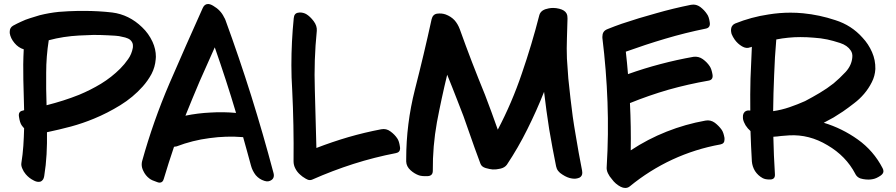

<svg xmlns="http://www.w3.org/2000/svg" viewBox="-20 -848 4442 952"><path d="M634.8 -638.7Q637.7 -633.8 638.7 -627Q639.6 -620.1 638.7 -611.3Q632.8 -579.1 615.2 -554.7Q597.7 -529.3 576.2 -507.8Q533.2 -464.8 480.5 -432.6Q428.7 -401.4 372.1 -377.9Q333 -362.3 293 -349.6Q252.9 -336.9 210.9 -326.2Q208 -407.2 209 -487.3Q209 -567.4 221.7 -648.4Q257.8 -658.2 295.9 -664.1Q334 -669.9 372.1 -671.9Q407.2 -673.8 443.4 -674.8Q480.5 -674.8 515.6 -672.9Q533.2 -671.9 551.8 -670.9Q570.3 -669.9 587.9 -665Q600.6 -663.1 614.3 -657.2Q627.9 -651.4 634.8 -638.7ZM684.6 -712.9Q620.1 -775.4 536.1 -786.1Q467.8 -793.9 398.4 -793.9Q383.8 -793.9 368.2 -793.9Q319.3 -793 271.5 -789.1Q223.6 -784.2 176.8 -772.5Q152.3 -765.6 128.9 -757.8Q106.4 -751 84 -740.2Q64.5 -731.4 44.9 -720.7Q28.3 -710.9 28.3 -691.4Q28.3 -687.5 28.3 -683.6Q32.2 -658.2 51.8 -634.8Q71.3 -611.3 97.7 -603.5Q93.8 -529.3 95.7 -453.1Q97.7 -377.9 99.6 -301.8Q97.7 -300.8 96.7 -300.8Q94.7 -300.8 93.8 -299.8Q69.3 -295.9 74.2 -268.6Q78.1 -241.2 86.9 -227.5Q89.8 -224.6 92.8 -219.7Q96.7 -215.8 99.6 -211.9Q98.6 -168.9 95.7 -125Q92.8 -82 85.9 -39.1Q84 -26.4 90.8 -11.7Q96.7 2.9 107.4 15.6Q124 35.2 145.5 45.9Q159.2 53.7 170.9 53.7Q176.8 53.7 182.6 51.8Q188.5 48.8 193.4 42Q197.3 36.1 199.2 25.4Q208 -29.3 210.9 -83Q213.9 -137.7 212.9 -192.4Q273.4 -205.1 332 -220.7Q389.6 -236.3 446.3 -259.8Q512.7 -287.1 576.2 -326.2Q639.6 -365.2 687.5 -418.9Q712.9 -447.3 731.4 -481.4Q749 -515.6 752 -553.7Q752.9 -560.5 752.9 -566.4Q752.9 -604.5 736.3 -640.6Q716.8 -682.6 684.6 -712.9Z M899.4 -274.4Q933.6 -359.4 969.7 -444.3Q1006.8 -529.3 1044.9 -613.3Q1073.2 -532.2 1099.6 -451.2Q1126 -370.1 1150.4 -288.1Q1086.9 -293.9 1024.4 -290Q960.9 -287.1 899.4 -274.4ZM1335.9 8.8Q1285.2 -182.6 1225.6 -373Q1166 -562.5 1097.7 -749Q1095.7 -752 1094.7 -755.9Q1092.8 -758.8 1090.8 -762.7Q1074.2 -797.9 1037.1 -819.3Q1022.5 -828.1 1011.7 -828.1Q994.1 -828.1 985.4 -808.6Q901.4 -622.1 820.3 -434.6Q739.3 -246.1 684.6 -48.8Q682.6 -41 682.6 -32.2Q682.6 -16.6 690.4 -1Q701.2 22.5 720.7 37.1Q731.4 45.9 758.8 54.7Q765.6 57.6 771.5 57.6Q787.1 57.6 792 39.1Q803.7 -1 816.4 -40Q829.1 -80.1 842.8 -120.1Q845.7 -120.1 848.6 -121.1Q852.5 -121.1 855.5 -122.1Q934.6 -152.3 1018.6 -163.1Q1101.6 -174.8 1185.5 -168Q1195.3 -132.8 1205.1 -97.7Q1214.8 -61.5 1224.6 -26.4Q1231.4 -1 1248 20.5Q1265.6 41 1291 48.8Q1311.5 55.7 1327.1 43.9Q1337.9 36.1 1337.9 21.5Q1337.9 15.6 1335.9 8.8Z M1950.2 -161.1Q1937.5 -180.7 1916 -196.3Q1895.5 -211.9 1870.1 -207Q1788.1 -191.4 1707 -168Q1627 -144.5 1548.8 -114.3Q1544.9 -259.8 1541 -404.3Q1536.1 -549.8 1550.8 -695.3Q1552.7 -719.7 1535.2 -743.2Q1517.6 -766.6 1498 -778.3Q1483.4 -786.1 1466.8 -786.1Q1462.9 -786.1 1460 -785.2Q1438.5 -783.2 1436.5 -757.8Q1424.8 -641.6 1424.8 -524.4Q1424.8 -463.9 1428.7 -404.3Q1437.5 -226.6 1435.5 -48.8Q1435.5 -29.3 1444.3 -12.7Q1453.1 4.9 1467.8 17.6Q1477.5 27.3 1496.1 38.1Q1506.8 44.9 1516.6 44.9Q1523.4 44.9 1529.3 42Q1628.9 -2 1732.4 -35.2Q1836.9 -68.4 1943.4 -88.9Q1963.9 -92.8 1963.9 -113.3Q1963.9 -117.2 1962.9 -121.1Q1959 -148.4 1950.2 -161.1Q1950.2 -161.1 1950.2 -161.1Z M2793.9 -755.9Q2793.9 -762.7 2793 -769.5Q2792 -775.4 2789.1 -781.2Q2780.3 -797.9 2752.9 -804.7Q2737.3 -808.6 2722.7 -808.6Q2711.9 -808.6 2701.2 -806.6Q2683.6 -803.7 2670.9 -795.9Q2658.2 -787.1 2654.3 -773.4Q2617.2 -627.9 2567.4 -483.4Q2518.6 -338.9 2448.2 -205.1Q2432.6 -248 2417 -292Q2401.4 -335 2384.8 -377.9Q2351.6 -459 2320.3 -540Q2289.1 -621.1 2259.8 -703.1Q2250 -729.5 2233.4 -748Q2215.8 -766.6 2189.5 -776.4Q2169.9 -783.2 2147.5 -780.3Q2126 -777.3 2120.1 -752.9Q2082 -578.1 2037.1 -403.3Q1994.1 -233.4 1994.1 -59.6Q1994.1 -52.7 1994.1 -46.9Q1995.1 -22.5 2015.6 -3.9Q2035.2 13.7 2057.6 21.5Q2072.3 26.4 2099.6 25.4Q2126 24.4 2126 -1Q2125 -123 2146.5 -242.2Q2168.9 -360.4 2197.3 -477.5Q2210 -445.3 2222.7 -414.1Q2235.4 -381.8 2248 -349.6Q2279.3 -272.5 2305.7 -193.4Q2333 -114.3 2362.3 -36.1Q2368.2 -20.5 2388.7 -14.6Q2409.2 -8.8 2422.9 -7.8Q2439.5 -6.8 2460.9 -11.7Q2482.4 -16.6 2493.2 -31.2Q2549.8 -116.2 2594.7 -207Q2640.6 -298.8 2677.7 -392.6Q2688.5 -299.8 2703.1 -207Q2718.8 -114.3 2737.3 -23.4Q2742.2 2 2768.6 17.6Q2793.9 34.2 2816.4 37.1Q2822.3 38.1 2827.1 38.1Q2841.8 38.1 2854.5 32.2Q2867.2 24.4 2867.2 8.8Q2867.2 3.9 2866.2 -2Q2848.6 -90.8 2834 -180.7Q2818.4 -269.5 2808.6 -360.4Q2802.7 -409.2 2797.9 -459Q2793.9 -508.8 2791 -557.6Q2789.1 -608.4 2791 -657.2Q2792 -706.1 2793.9 -755.9Z M3558.6 -204.1Q3544.9 -223.6 3524.4 -239.3Q3502.9 -254.9 3477.5 -250Q3378.9 -232.4 3285.2 -195.3Q3191.4 -158.2 3107.4 -102.5Q3108.4 -161.1 3107.4 -219.7Q3106.4 -278.3 3103.5 -336.9Q3197.3 -375 3294.9 -403.3Q3392.6 -430.7 3493.2 -448.2Q3517.6 -452.1 3512.7 -479.5Q3507.8 -506.8 3499 -519.5Q3486.3 -539.1 3464.8 -554.7Q3444.3 -569.3 3418.9 -566.4Q3335.9 -551.8 3254.9 -530.3Q3172.9 -508.8 3093.8 -480.5Q3091.8 -507.8 3088.9 -536.1Q3085.9 -564.5 3083 -591.8Q3180.7 -627 3279.3 -656.2Q3377.9 -685.5 3479.5 -706.1Q3503.9 -710.9 3499 -738.3Q3495.1 -765.6 3485.4 -778.3Q3472.7 -797.9 3452.1 -813.5Q3435.5 -825.2 3418 -825.2Q3412.1 -825.2 3406.2 -824.2Q3318.4 -806.6 3233.4 -782.2Q3147.5 -758.8 3063.5 -730.5Q3045.9 -723.6 3028.3 -717.8Q3009.8 -710.9 2993.2 -704.1Q2977.5 -698.2 2971.7 -687.5Q2966.8 -678.7 2966.8 -666Q2966.8 -663.1 2966.8 -660.2Q2986.3 -502 2992.2 -341.8Q2998 -181.6 2988.3 -22.5Q2986.3 -5.9 2994.1 10.7Q3002 27.3 3013.7 40Q3031.2 64.5 3057.6 78.1Q3069.3 84 3080.1 84Q3092.8 84 3102.5 76.2Q3200.2 -3.9 3313.5 -56.6Q3427.7 -109.4 3551.8 -131.8Q3572.3 -135.7 3572.3 -155.3Q3572.3 -159.2 3572.3 -164.1Q3567.4 -191.4 3558.6 -204.1Z M3948.2 -664.1Q3982.4 -664.1 4015.6 -661.1Q4048.8 -659.2 4082 -652.3Q4109.4 -646.5 4145.5 -634.8Q4181.6 -623 4198.2 -597.7Q4203.1 -590.8 4205.1 -582Q4207 -573.2 4206.1 -564.5Q4203.1 -524.4 4172.9 -491.2Q4142.6 -459 4113.3 -434.6Q4081.1 -409.2 4044.9 -387.7Q4008.8 -366.2 3971.7 -346.7Q3934.6 -330.1 3894.5 -316.4Q3854.5 -302.7 3813.5 -296.9Q3814.5 -385.7 3818.4 -474.6Q3821.3 -563.5 3829.1 -652.3Q3858.4 -658.2 3888.7 -661.1Q3918 -664.1 3948.2 -664.1ZM4356.4 -13.7Q4311.5 -100.6 4233.4 -156.2Q4155.3 -211.9 4064.5 -239.3Q4088.9 -252 4113.3 -265.6Q4136.7 -280.3 4159.2 -294.9Q4187.5 -314.5 4214.8 -335.9Q4242.2 -356.4 4264.6 -382.8Q4287.1 -409.2 4302.7 -440.4Q4318.4 -470.7 4320.3 -505.9Q4321.3 -549.8 4303.7 -589.8Q4286.1 -629.9 4256.8 -661.1Q4202.1 -722.7 4122.1 -748Q4043 -774.4 3961.9 -782.2Q3930.7 -785.2 3899.4 -785.2Q3845.7 -785.2 3791 -776.4Q3705.1 -763.7 3625 -731.4Q3616.2 -727.5 3611.3 -720.7Q3606.4 -714.8 3605.5 -707Q3604.5 -703.1 3604.5 -699.2Q3604.5 -690.4 3607.4 -679.7Q3613.3 -665 3623 -651.4Q3637.7 -630.9 3659.2 -618.2Q3680.7 -605.5 3699.2 -613.3Q3701.2 -613.3 3704.1 -614.3Q3706.1 -615.2 3708 -616.2Q3704.1 -537.1 3701.2 -458Q3699.2 -379.9 3700.2 -299.8Q3692.4 -300.8 3685.5 -299.8Q3679.7 -298.8 3672.9 -293.9Q3666 -287.1 3664.1 -277.3Q3663.1 -266.6 3664.1 -257.8Q3667 -243.2 3676.8 -226.6Q3687.5 -210 3701.2 -198.2Q3703.1 -160.2 3704.1 -123Q3706.1 -85.9 3708 -47.9Q3710 -22.5 3723.6 0Q3738.3 22.5 3761.7 35.2Q3774.4 42 3794.9 42Q3796.9 42 3799.8 42Q3824.2 41 3822.3 15.6Q3819.3 -30.3 3817.4 -77.1Q3815.4 -123 3814.5 -169.9Q3834 -170.9 3853.5 -173.8Q3873 -175.8 3892.6 -176.8Q3992.2 -182.6 4083 -127.9Q4174.8 -74.2 4220.7 13.7Q4231.4 36.1 4259.8 40Q4287.1 44.9 4308.6 40Q4325.2 37.1 4346.7 22.5Q4360.4 12.7 4360.4 1Q4360.4 -5.9 4356.4 -13.7Z"/></svg>

Font: TroubleSide
Style: Comic
Weight: 400
Designer: Koroletov
Version: 1_5